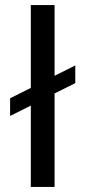

<svg xmlns="http://www.w3.org/2000/svg" viewBox="-20 -740 338 760"><path d="M196 -440 278 -481V-411L196 -370V0H102V-322L20 -281V-351L102 -392V-720H196Z"/></svg>

Font: Chivo
Style: Regular
Weight: 400
Designer: Hector Gatti
Foundry: Omnibus-Type
Version: Version 1.003